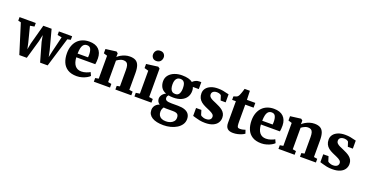

<svg xmlns="http://www.w3.org/2000/svg" viewBox="-41 -1777 5764 3011"><g transform="rotate(20 2841.0 -272.0)"><path d="M-2 -494V-553.5H269V-494L197.5 -482L263.5 -224L285.5 -121L305 -224.5L394.5 -553.5H533L620.5 -224.5L642 -121L664.5 -224L726.5 -481L654.5 -494V-553.5H875.5V-494L820.5 -482.5L671 7.5H545L456 -306L436 -413.5L413.5 -306L323 7.5H198L45 -483Z M1154 11Q1061 11 1002.5 -25.8Q944 -62.5 916.8 -127.2Q889.5 -192 889.5 -276.5Q889.5 -345 909 -399Q928.5 -453 964.2 -490.8Q1000 -528.5 1049.8 -548Q1099.5 -567.5 1160.5 -567.5Q1264 -567.5 1318.2 -514.5Q1372.5 -461.5 1374.5 -366Q1374.5 -333 1372.5 -308.5Q1370.5 -284 1366.5 -265.5H1049.5Q1052 -221.5 1062.5 -187.5Q1073 -153.5 1091.5 -130.2Q1110 -107 1136.5 -95Q1163 -83 1197.5 -83Q1237.5 -83 1278 -96.8Q1318.5 -110.5 1340.5 -125L1366.5 -69Q1351.5 -52 1318.8 -33.5Q1286 -15 1243 -2Q1200 11 1154 11ZM1049 -327.5 1222.5 -328Q1223.5 -338.5 1224.2 -349.5Q1225 -360.5 1225 -371Q1225 -431 1207.5 -466.5Q1190 -502 1145.5 -502Q1125 -502 1108 -494.2Q1091 -486.5 1078 -467.5Q1065 -448.5 1057.5 -414.5Q1050 -380.5 1049 -327.5Z M1495 -71V-453.5L1434.5 -472V-544L1609 -566.5H1613L1638.5 -546V-508.5L1637.5 -484Q1658.5 -504.5 1689.8 -522.8Q1721 -541 1759 -553Q1797 -565 1838.5 -565Q1898 -565 1934.8 -543.8Q1971.5 -522.5 1988.8 -475Q2006 -427.5 2006 -349V-70.5L2064 -61.5V0H1798.5V-61L1849 -70.5V-345.5Q1849 -392.5 1840.5 -421Q1832 -449.5 1813.2 -462.2Q1794.5 -475 1762.5 -475Q1740.5 -475 1719.8 -467.8Q1699 -460.5 1681.8 -450Q1664.5 -439.5 1652 -430V-71L1709 -61V0H1439V-61Z M2116.5 0V-61L2182 -71V-453.5L2113.5 -473V-541.5L2305.5 -566.5H2308.5L2337 -546V-70.5L2400.5 -61V0ZM2246.5 -639.5Q2206.5 -639.5 2185.5 -664.5Q2164.5 -689.5 2164.5 -720Q2164.5 -757.5 2187.5 -784.8Q2210.5 -812 2255.5 -812H2256.5Q2296.5 -812 2317.8 -788Q2339 -764 2339 -733.5Q2339 -696 2315.8 -667.8Q2292.5 -639.5 2247.5 -639.5Z M2695 268.5Q2634 268.5 2586.5 258Q2539 247.5 2505.8 227.2Q2472.5 207 2455 177Q2437.5 147 2437.5 107.5Q2437.5 76 2450 51.2Q2462.5 26.5 2484.2 9.5Q2506 -7.5 2533 -16Q2508.5 -30.5 2497 -52.5Q2485.5 -74.5 2485.5 -102Q2485.5 -124 2495.8 -145Q2506 -166 2524.2 -183.2Q2542.5 -200.5 2567 -211.5Q2508 -234 2482.2 -278.2Q2456.5 -322.5 2456.5 -380Q2456.5 -439 2491 -481Q2525.5 -523 2582.2 -545.2Q2639 -567.5 2706.5 -567.5Q2768.5 -567.5 2812.5 -556Q2856.5 -544.5 2885 -521.5Q2897 -536.5 2926.2 -553Q2955.5 -569.5 2991 -569.5H3025.5V-454H2926Q2930.5 -445.5 2933 -435.2Q2935.5 -425 2937 -414Q2938.5 -403 2938.5 -391Q2939 -331 2910 -286.2Q2881 -241.5 2826 -216.5Q2771 -191.5 2692.5 -191.5Q2670.5 -191.5 2650.2 -193.5Q2630 -195.5 2612.5 -199Q2602.5 -189 2597.2 -178.2Q2592 -167.5 2592 -153Q2592 -122 2617 -109.5Q2642 -97 2702.5 -97H2808Q2876 -97 2922 -80.2Q2968 -63.5 2991.2 -30.5Q3014.5 2.5 3014.5 52.5Q3014.5 102.5 2988 142.5Q2961.5 182.5 2916 210.8Q2870.5 239 2813.2 253.8Q2756 268.5 2695 268.5ZM2712 198Q2748.5 198 2782 185.8Q2815.5 173.5 2837.2 148.5Q2859 123.5 2859 86Q2859 58.5 2850 41.5Q2841 24.5 2819.8 16.5Q2798.5 8.5 2761.5 8.5H2651Q2639.5 8.5 2628.2 7.5Q2617 6.5 2607.5 5Q2596.5 19 2588.5 38.8Q2580.5 58.5 2580.5 85Q2580.5 119.5 2594.8 144.8Q2609 170 2638 184Q2667 198 2712 198ZM2702.5 -255Q2748.5 -255 2767.8 -289Q2787 -323 2787 -381.5Q2787 -424.5 2777.8 -452.2Q2768.5 -480 2749.5 -493.2Q2730.5 -506.5 2701.5 -506.5Q2672.5 -506.5 2652.8 -492.8Q2633 -479 2622.5 -452.2Q2612 -425.5 2612 -385Q2612 -345 2621.2 -315.5Q2630.5 -286 2650.2 -270.5Q2670 -255 2702.5 -255Z M3297.5 11Q3247.5 11 3206.2 3Q3165 -5 3134.8 -14.8Q3104.5 -24.5 3086.5 -29V-161H3175L3199 -83.5Q3204 -75.5 3218 -67.8Q3232 -60 3250.8 -55.2Q3269.5 -50.5 3288.5 -50.5Q3318.5 -50.5 3338 -59.2Q3357.5 -68 3367 -82.8Q3376.5 -97.5 3376.5 -116.5Q3376.5 -143 3356 -160.5Q3335.5 -178 3300.5 -193.8Q3265.5 -209.5 3221 -229Q3179 -248 3148.8 -272.2Q3118.5 -296.5 3102.5 -329.8Q3086.5 -363 3086.5 -407.5Q3086.5 -453.5 3113 -489Q3139.5 -524.5 3189.2 -545.2Q3239 -566 3307 -566Q3357.5 -566 3392.8 -559.2Q3428 -552.5 3452.2 -545.5Q3476.5 -538.5 3492.5 -536.5V-402.5H3408.5L3384.5 -477.5Q3380.5 -485 3370.2 -491.2Q3360 -497.5 3345.5 -501.5Q3331 -505.5 3313 -505.5Q3287 -505.5 3267.8 -497.8Q3248.5 -490 3238.2 -475.8Q3228 -461.5 3228 -442.5Q3228 -414 3246 -395.8Q3264 -377.5 3293 -364.2Q3322 -351 3355 -337Q3386.5 -323.5 3417 -307.8Q3447.5 -292 3472.2 -271.5Q3497 -251 3511.5 -223Q3526 -195 3526 -156.5Q3526 -110.5 3501.8 -72.5Q3477.5 -34.5 3426.8 -11.8Q3376 11 3297.5 11Z M3763 9.5Q3699 9.5 3668 -20.2Q3637 -50 3637 -113.5V-474H3574.5V-532Q3586.5 -536.5 3598.8 -540.2Q3611 -544 3621.2 -547.8Q3631.5 -551.5 3638.5 -557.5Q3645 -564 3650 -571Q3655 -578 3659.5 -586.8Q3664 -595.5 3668 -607Q3673.5 -620 3679 -636.2Q3684.5 -652.5 3690 -670Q3695.5 -687.5 3699.5 -703H3787.5L3792.5 -553.5H3932.5V-474H3793.5V-200Q3793.5 -148 3797.5 -124.2Q3801.5 -100.5 3812.5 -94.2Q3823.5 -88 3845 -88Q3868 -88 3892.2 -93.5Q3916.5 -99 3932 -105L3952 -47Q3934.5 -33 3904.8 -20.2Q3875 -7.5 3838.5 1Q3802 9.5 3763 9.5Z M4235 11Q4142 11 4083.5 -25.8Q4025 -62.5 3997.8 -127.2Q3970.5 -192 3970.5 -276.5Q3970.5 -345 3990 -399Q4009.5 -453 4045.2 -490.8Q4081 -528.5 4130.8 -548Q4180.5 -567.5 4241.5 -567.5Q4345 -567.5 4399.2 -514.5Q4453.5 -461.5 4455.5 -366Q4455.5 -333 4453.5 -308.5Q4451.5 -284 4447.5 -265.5H4130.5Q4133 -221.5 4143.5 -187.5Q4154 -153.5 4172.5 -130.2Q4191 -107 4217.5 -95Q4244 -83 4278.5 -83Q4318.5 -83 4359 -96.8Q4399.5 -110.5 4421.5 -125L4447.5 -69Q4432.5 -52 4399.8 -33.5Q4367 -15 4324 -2Q4281 11 4235 11ZM4130 -327.5 4303.5 -328Q4304.5 -338.5 4305.2 -349.5Q4306 -360.5 4306 -371Q4306 -431 4288.5 -466.5Q4271 -502 4226.5 -502Q4206 -502 4189 -494.2Q4172 -486.5 4159 -467.5Q4146 -448.5 4138.5 -414.5Q4131 -380.5 4130 -327.5Z M4576 -71V-453.5L4515.5 -472V-544L4690 -566.5H4694L4719.5 -546V-508.5L4718.5 -484Q4739.5 -504.5 4770.8 -522.8Q4802 -541 4840 -553Q4878 -565 4919.5 -565Q4979 -565 5015.8 -543.8Q5052.5 -522.5 5069.8 -475Q5087 -427.5 5087 -349V-70.5L5145 -61.5V0H4879.5V-61L4930 -70.5V-345.5Q4930 -392.5 4921.5 -421Q4913 -449.5 4894.2 -462.2Q4875.5 -475 4843.5 -475Q4821.5 -475 4800.8 -467.8Q4780 -460.5 4762.8 -450Q4745.5 -439.5 4733 -430V-71L4790 -61V0H4520V-61Z M5420 11Q5370 11 5328.8 3Q5287.5 -5 5257.2 -14.8Q5227 -24.5 5209 -29V-161H5297.5L5321.5 -83.5Q5326.5 -75.5 5340.5 -67.8Q5354.5 -60 5373.2 -55.2Q5392 -50.5 5411 -50.5Q5441 -50.5 5460.5 -59.2Q5480 -68 5489.5 -82.8Q5499 -97.5 5499 -116.5Q5499 -143 5478.5 -160.5Q5458 -178 5423 -193.8Q5388 -209.5 5343.5 -229Q5301.5 -248 5271.2 -272.2Q5241 -296.5 5225 -329.8Q5209 -363 5209 -407.5Q5209 -453.5 5235.5 -489Q5262 -524.5 5311.8 -545.2Q5361.5 -566 5429.5 -566Q5480 -566 5515.2 -559.2Q5550.5 -552.5 5574.8 -545.5Q5599 -538.5 5615 -536.5V-402.5H5531L5507 -477.5Q5503 -485 5492.8 -491.2Q5482.5 -497.5 5468 -501.5Q5453.5 -505.5 5435.5 -505.5Q5409.5 -505.5 5390.2 -497.8Q5371 -490 5360.8 -475.8Q5350.5 -461.5 5350.5 -442.5Q5350.5 -414 5368.5 -395.8Q5386.5 -377.5 5415.5 -364.2Q5444.5 -351 5477.5 -337Q5509 -323.5 5539.5 -307.8Q5570 -292 5594.8 -271.5Q5619.5 -251 5634 -223Q5648.5 -195 5648.5 -156.5Q5648.5 -110.5 5624.2 -72.5Q5600 -34.5 5549.2 -11.8Q5498.5 11 5420 11Z"/></g></svg>

Font: Merriweather 24pt ExtraBold
Style: Regular
Weight: 800
Version: Version 2.100